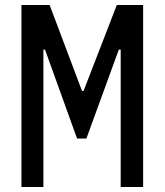

<svg xmlns="http://www.w3.org/2000/svg" viewBox="-20 -750 660 770"><path d="M66 -730V0H154V-551H160.5L289 -194.5H326.5L456.5 -551H464V0H554V-730H448.5L315 -385H309L179 -730Z"/></svg>

Font: Monaspace Neon Medium
Style: Regular
Weight: 500
Designer: Riley Cran & the Lettermatic Team
Foundry: Lettermatic
Version: Version 1.200 (Monaspace Neon)